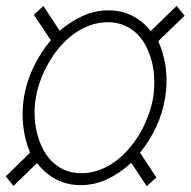

<svg xmlns="http://www.w3.org/2000/svg" viewBox="-20 -615 644 648"><path d="M422.9 -65.4 475.1 13.2 507.8 -16.1 452.6 -99.6Q485.4 -140.1 507.3 -187.3Q529.3 -234.4 537.6 -286.6Q545.4 -335 539.8 -383.1Q534.2 -431.2 514.2 -476.1L603 -562L576.2 -595.2L488.8 -510.3Q462.4 -543.5 426.3 -561.8Q390.1 -580.1 346.7 -580.1Q299.3 -580.1 257.8 -560.5Q216.3 -541 181.6 -511.2L126.5 -594.7L94.2 -565.4L151.4 -479Q116.2 -437 92.8 -387.9Q69.3 -338.9 60.5 -284.7Q53.2 -237.3 58.3 -190.4Q63.5 -143.6 81.5 -99.6L-0.5 -20L25.4 12.7L105 -64.9Q131.8 -29.3 169.2 -9.8Q206.5 9.8 251.5 9.8Q301.3 9.8 344 -11.2Q386.7 -32.2 422.9 -65.4ZM101.1 -284.7Q105.5 -313 116.2 -343Q127 -373 143.1 -400.9Q159.2 -430.2 181.2 -455.8Q203.1 -481.4 229 -500.5Q254.4 -519 283.7 -529.5Q313 -540 345.2 -540Q377 -539.6 401.9 -528.3Q426.8 -517.1 445.3 -498Q464.4 -478 476.6 -451.4Q488.8 -424.8 495.1 -395.5Q500.5 -368.2 500.7 -340.1Q501 -312 497.1 -286.6Q492.2 -258.3 481.7 -228.8Q471.2 -199.2 456.1 -171.4Q439.5 -142.1 418 -116.5Q396.5 -90.8 370.6 -71.3Q345.2 -52.2 315.4 -41.3Q285.6 -30.3 252.9 -30.3Q220.7 -30.8 196 -42.2Q171.4 -53.7 152.8 -72.8Q133.8 -92.8 121.6 -118.9Q109.4 -145 103 -174.3Q97.2 -201.7 96.7 -230.2Q96.2 -258.8 101.1 -284.7Z"/></svg>

Font: Roboto Mono ExtraLight
Style: Italic
Weight: 250
Italic angle: -10°
Monospace: yes
Designer: Google
Version: Version 3.000